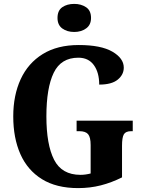

<svg xmlns="http://www.w3.org/2000/svg" viewBox="-20 -955 737 985"><path d="M381 10Q269 10 195 -36Q121 -82 84.5 -164.5Q48 -247 48 -358Q48 -466 86 -548.5Q124 -631 199 -677.5Q274 -724 384 -724Q498 -724 556.5 -690Q615 -656 615 -608Q615 -572 584 -546.5Q553 -521 489 -521Q489 -583 461.5 -621Q434 -659 382 -659Q293 -659 255.5 -581.5Q218 -504 218 -358Q218 -213 257.5 -135.5Q297 -58 393 -58Q418 -58 445 -65V-211Q445 -251 432 -266.5Q419 -282 387 -282H373V-336H661V-282H653Q625 -282 615.5 -266Q606 -250 606 -207V-45Q552 -18 497 -4Q442 10 381 10ZM361 -791Q324 -791 299.5 -809Q275 -827 275 -863Q275 -901 299.5 -918Q324 -935 361 -935Q396 -935 421.5 -918Q447 -901 447 -863Q447 -827 421.5 -809Q396 -791 361 -791Z"/></svg>

Font: Noto Serif Georgian Condensed ExtraBold
Style: Regular
Weight: 800
Width: 3
Designer: Monotype Design Team, Akaki Razmadze
Foundry: Google LLC
Version: Version 2.003; ttfautohint (v1.8.4.7-5d5b)